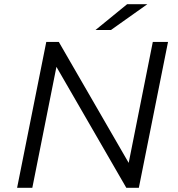

<svg xmlns="http://www.w3.org/2000/svg" viewBox="-20 -901 853 921"><path d="M62 0 202 -700H262L615 -89L592 -93L713 -700H786L646 0H586L233 -611L256 -607L135 0ZM438 -757 590 -881H687L512 -757Z"/></svg>

Font: MOST Montserrat
Style: Italic
Weight: 400
Italic angle: -11.3°
Designer: Julieta Ulanovsky
Foundry: Julieta Ulanovsky
Version: Version 8.000;March 11, 2024;FontCreator 15.0.0.2926 64-bit